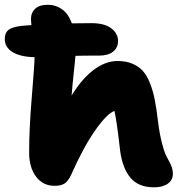

<svg xmlns="http://www.w3.org/2000/svg" viewBox="-50 -780 781 812"><path d="M181.2 5.9Q131.3 5.9 102.3 -33.2Q73.2 -72.3 73.2 -134.8Q73.2 -236.8 84.5 -370.4Q95.7 -503.9 96.2 -538.1Q35.6 -539.6 2.9 -559.8Q-29.8 -580.1 -29.8 -615.2Q-29.8 -641.1 -13.7 -653.8Q2.4 -666.5 43.9 -670.9Q50.3 -671.4 63.2 -672.4Q76.2 -673.3 83 -673.8Q81.1 -691.4 81.1 -701.2Q81.1 -726.1 98.6 -742.9Q116.2 -759.8 153.8 -759.8Q184.6 -759.8 211.7 -741.2Q238.8 -722.7 253.9 -681.2Q281.7 -682.1 336.9 -682.1Q391.6 -682.1 420.4 -660.4Q449.2 -638.7 449.2 -606.9Q449.2 -578.1 428.2 -561.5Q407.2 -544.9 370.1 -544.9Q297.9 -544.9 269 -543.9Q268.1 -527.8 262 -472.7Q255.9 -417.5 252.9 -376Q296.4 -447.3 346.4 -484.6Q396.5 -522 446.8 -522Q482.4 -522 509 -511Q535.6 -500 553.5 -480.7Q571.3 -461.4 584.2 -428.5Q597.2 -395.5 604.5 -358.2Q611.8 -320.8 618.2 -267.1Q624.5 -215.8 634 -178.5Q643.6 -141.1 649.7 -127.9Q655.8 -114.7 668 -92.8Q681.2 -67.4 681.2 -44.9Q681.2 -18.6 659.7 -3.2Q638.2 12.2 601.1 12.2Q535.6 12.2 501.7 -28.3Q467.8 -68.8 458 -143.1Q444.8 -261.2 434.1 -311Q403.3 -300.3 353.5 -230Q303.7 -159.7 251 -41Q237.8 -13.2 222.7 -3.7Q207.5 5.9 181.2 5.9Z"/></svg>

Font: Shantell Sans Normal
Style: Regular
Weight: 800
Designer: Stephen Nixon, Anya Danilova, Shantell Martin
Foundry: Arrow Type
Version: Version 1.006;[559af2be0]